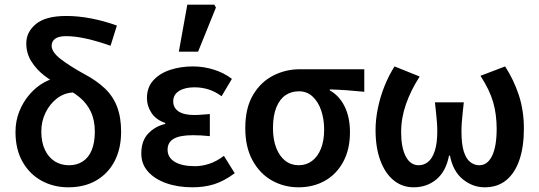

<svg xmlns="http://www.w3.org/2000/svg" viewBox="-20 -786 2298 818"><path d="M271 12Q209 12 158 -15.5Q107 -43 76.5 -96Q46 -149 46 -224Q46 -271 62.5 -312Q79 -353 107 -385Q135 -417 169 -435.5Q203 -454 237 -456L291 -392Q253 -390 222.5 -366.5Q192 -343 174 -306Q156 -269 156 -226Q156 -180 171.5 -147.5Q187 -115 213.5 -98.5Q240 -82 274 -82Q308 -82 333 -98.5Q358 -115 371 -147Q384 -179 384 -225Q384 -274 367 -310Q350 -346 319 -371.5Q288 -397 246 -417Q205 -436 170 -463Q135 -490 113.5 -524.5Q92 -559 92 -601Q92 -650 133.5 -684Q175 -718 263 -718Q313 -718 368 -707.5Q423 -697 478 -677L451 -591Q394 -611 347 -621.5Q300 -632 262 -632Q230 -632 215 -621Q200 -610 200 -591Q200 -564 239 -534Q278 -504 340 -470Q391 -443 426 -410Q461 -377 478.5 -332Q496 -287 496 -225Q496 -154 469 -101Q442 -48 391.5 -18Q341 12 271 12Z M800 12Q738 12 688.5 -5.5Q639 -23 610.5 -55Q582 -87 582 -132Q582 -186 611.5 -217Q641 -248 684 -258V-262Q644 -276 625 -305.5Q606 -335 606 -368Q606 -414 633.5 -444Q661 -474 705.5 -488.5Q750 -503 802 -503Q847 -503 890.5 -489.5Q934 -476 968 -450L924 -376Q897 -396 868.5 -405Q840 -414 808 -414Q768 -414 743 -398.5Q718 -383 718 -354Q718 -327 740.5 -311.5Q763 -296 808 -296Q823 -296 839.5 -297.5Q856 -299 874 -300V-206Q855 -208 837 -209Q819 -210 802 -210Q747 -210 720.5 -195Q694 -180 694 -148Q694 -115 724.5 -96.5Q755 -78 811 -78Q840 -78 871 -88Q902 -98 934 -122L980 -48Q934 -14 892 -1Q850 12 800 12ZM742 -566 778 -766H893L900 -754L824 -566Z M1252 12Q1190 12 1138.5 -17Q1087 -46 1056 -102.5Q1025 -159 1025 -240Q1025 -326 1058 -381.5Q1091 -437 1144 -464Q1197 -491 1257 -491H1532V-395Q1491 -399 1457.5 -401.5Q1424 -404 1385 -405V-401Q1426 -378 1448.5 -332Q1471 -286 1471 -223Q1471 -150 1442.5 -97Q1414 -44 1364.5 -16Q1315 12 1252 12ZM1253 -82Q1285 -82 1309.5 -100.5Q1334 -119 1347.5 -153Q1361 -187 1361 -234Q1361 -278 1348.5 -315Q1336 -352 1312 -374.5Q1288 -397 1254 -397Q1221 -397 1196.5 -380.5Q1172 -364 1157.5 -329Q1143 -294 1143 -240Q1143 -191 1157 -155.5Q1171 -120 1195.5 -101Q1220 -82 1253 -82Z M1742 12Q1694 12 1657.5 -17.5Q1621 -47 1600.5 -102Q1580 -157 1580 -233Q1580 -277 1590 -325.5Q1600 -374 1618.5 -420Q1637 -466 1661 -503L1768 -460Q1730 -401 1709.5 -342Q1689 -283 1689 -223Q1689 -158 1708.5 -120Q1728 -82 1764 -82Q1786 -82 1804 -96.5Q1822 -111 1832.5 -143.5Q1843 -176 1843 -227Q1843 -247 1841.5 -265Q1840 -283 1838 -303.5Q1836 -324 1833 -350H1956Q1953 -324 1951 -303.5Q1949 -283 1947.5 -265Q1946 -247 1946 -227Q1946 -172 1956 -140.5Q1966 -109 1983.5 -95.5Q2001 -82 2022 -82Q2057 -82 2076.5 -122Q2096 -162 2096 -237Q2096 -299 2081 -351Q2066 -403 2027 -463L2132 -503Q2169 -446 2190.5 -380.5Q2212 -315 2212 -238Q2212 -161 2193 -105Q2174 -49 2137 -18.5Q2100 12 2045 12Q1994 12 1952 -22Q1910 -56 1897 -123H1893Q1880 -56 1839.5 -22Q1799 12 1742 12Z"/></svg>

Font: Source Sans 3 SemiBold
Style: Regular
Weight: 600
Designer: Paul D. Hunt
Foundry: Adobe
Version: Version 3.046;hotconv 1.0.118;makeotfexe 2.5.65603